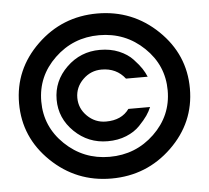

<svg xmlns="http://www.w3.org/2000/svg" viewBox="-49 -754 825 758"><g transform="rotate(-5 363.5 -375.0)"><path d="M363 -616Q260 -616 186.5 -545.5Q113 -475 113 -375Q113 -275 186.5 -204.5Q260 -134 363 -134Q467 -134 540.5 -204.5Q614 -275 614 -375Q614 -475 540.5 -545.5Q467 -616 363 -616ZM363 -48Q224 -48 124.5 -144Q25 -240 25 -375Q25 -510 124.5 -606Q224 -702 363 -702Q503 -702 602.5 -606Q702 -510 702 -375Q702 -240 602.5 -144Q503 -48 363 -48ZM540 -436H454Q420 -480 361 -480Q318 -480 287 -449.5Q256 -419 256 -377Q256 -335 287 -304.5Q318 -274 361 -274Q423 -274 453 -316H539Q532 -299 521 -283Q510 -267 489 -245Q468 -223 435 -209.5Q402 -196 361 -196Q284 -196 229 -249.5Q174 -303 174 -377Q174 -451 229 -504.5Q284 -558 361 -558Q403 -558 436.5 -544Q470 -530 491 -507.5Q512 -485 522.5 -469Q533 -453 540 -436Z"/></g></svg>

Font: Puffins on Iceburgs(2)
Style: on-Iceburgs-Bold
Weight: 700
Version: Version 1.0